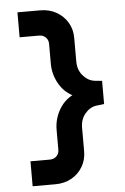

<svg xmlns="http://www.w3.org/2000/svg" viewBox="-57 -801 588 906"><g transform="rotate(-5 237.5 -348.0)"><path d="M284.7 -347.7Q243.7 -326.2 220 -283.2Q196.3 -240.2 196.3 -191.4V-97.2Q196.3 -78.6 184.1 -66.4Q171.9 -54.2 152.3 -54.2H60.5V64H168.5Q211.9 64 245.4 44.9Q278.8 25.9 297.9 -6.6Q316.9 -39.1 316.9 -79.1V-191.4Q316.9 -229.5 339.1 -256.6Q361.3 -283.7 392.1 -288.6L430.2 -293V-402.8L392.1 -406.7Q361.3 -412.1 339.1 -439Q316.9 -465.8 316.9 -503.9V-617.2Q316.9 -657.2 297.6 -689.5Q278.3 -721.7 244.9 -740.7Q211.4 -759.8 168.5 -759.8H60.5V-641.6H152.3Q171.9 -641.6 184.1 -629.4Q196.3 -617.2 196.3 -598.6V-503.9Q196.3 -455.6 220 -412.4Q243.7 -369.1 284.7 -347.7Z"/></g></svg>

Font: Estedad-FD-VF Thin
Style: Regular
Weight: 100
Designer: Amin Abedi
Version: Version 5.0